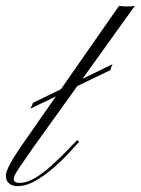

<svg xmlns="http://www.w3.org/2000/svg" viewBox="-86 -635 480 655"><path d="M320 -615Q331 -613 347.5 -613Q364 -613 374 -615L26 -130Q10 -106 -5 -85Q-20 -64 -29.5 -48.5Q-39 -33 -39 -24Q-39 -17 -33.5 -14Q-28 -11 -18 -11Q5 -11 33 -27.5Q61 -44 88.5 -69Q116 -94 139.5 -118Q163 -142 177 -157L184 -151Q171 -137 148 -112Q125 -87 95.5 -61.5Q66 -36 34.5 -18Q3 0 -27 0Q-43 0 -54.5 -9Q-66 -18 -66 -35Q-66 -46 -58 -63Q-50 -80 -38.5 -98.5Q-27 -117 -16.5 -132.5Q-6 -148 0 -156ZM17 -264Q24 -275 26 -284L298 -416Q296 -412 293.5 -406Q291 -400 291 -396Z"/></svg>

Font: Kapakana
Style: Regular
Weight: 400
Designer: Kousuke Nagai
Version: Version 1.002